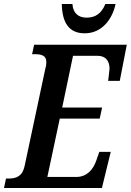

<svg xmlns="http://www.w3.org/2000/svg" viewBox="-39 -937 652 957"><path d="M383 -771C470 -771 521 -842 537 -917H486C467 -869 435 -849 393 -849C352 -849 325 -871 322 -917H269C271 -826 303 -771 383 -771ZM-19 0H469L513 -180H456L441 -137C426 -93 395 -55 341 -55H197L259 -346H458L470 -401H271L325 -659H447C490 -659 507 -630 507 -595C507 -588 501 -543 500 -534H558L593 -714H131L121 -667H132C167 -667 192 -661 192 -628C192 -620 191 -608 187 -595L84 -111C73 -58 43 -47 2 -47H-9Z"/></svg>

Font: Noto Serif Condensed SemiBold
Style: Italic
Weight: 600
Width: 3
Italic angle: -12°
Designer: Monotype Design Team
Foundry: Monotype Imaging Inc.
Version: Version 2.014